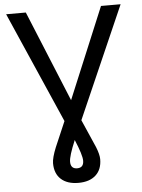

<svg xmlns="http://www.w3.org/2000/svg" viewBox="-61 -758 748 1014"><g transform="rotate(-5 313.5 -251.0)"><path d="M114.7 -710.9 312.5 -229 513.2 -710.9H617.2L357.4 -118.7L422.4 29.8Q438.5 70.3 438.5 94.7Q438.5 149.4 405.5 179.4Q372.6 209.5 313.5 209.5Q254.4 209.5 221.4 179.4Q188.5 149.4 188.5 94.7Q188.5 66.4 210.4 12.2L268.1 -122.1L10.3 -710.9ZM348.1 94.7Q348.1 64.9 313.5 -17.6Q278.8 64.5 278.8 94.7Q278.8 132.3 313.5 132.3Q348.1 132.3 348.1 94.7Z"/></g></svg>

Font: Roboto
Style: Regular
Weight: 400
Designer: Google
Version: Version 2.001047; 2015